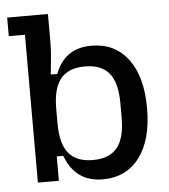

<svg xmlns="http://www.w3.org/2000/svg" viewBox="-51 -736 698 793"><g transform="rotate(-5 298.0 -340.0)"><path d="M189 -101H162V0H75V-613H8V-690H177V-566Q177 -530 167 -440H194Q233 -544 344 -544Q441 -544 496 -471Q551 -398 551 -267Q551 -136 496 -63Q441 10 344 10Q230 10 189 -101ZM310 -73Q378 -73 410.5 -112.5Q443 -152 443 -237V-297Q443 -382 410.5 -421.5Q378 -461 310 -461Q242 -461 209.5 -421.5Q177 -382 177 -297V-237Q177 -152 209.5 -112.5Q242 -73 310 -73Z"/></g></svg>

Font: Mozilla Headline BETA
Style: Regular
Weight: 400
Designer: Studio DRAMA
Foundry: Studio DRAMA
Version: Version 0.100